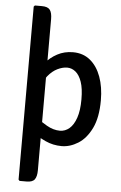

<svg xmlns="http://www.w3.org/2000/svg" viewBox="-62 -779 652 1037"><g transform="rotate(5 264.0 -260.5)"><path d="M178 149.5Q178 183.5 166.2 199.5Q154.5 215.5 122.5 215.5H84.5L78.5 209V-729L84.5 -735.5H122.5Q154.5 -735.5 166.2 -719.8Q178 -704 178 -669.5ZM484 -256Q484 -163 455.5 -104.5Q427 -46 383.2 -18.8Q339.5 8.5 294 8.5Q247.5 8.5 206 -10.5Q164.5 -29.5 129 -56.5L141 -137.5Q170 -115 206 -94.2Q242 -73.5 277.5 -73.5Q306 -73.5 328.8 -92.8Q351.5 -112 365.2 -151.5Q379 -191 379 -252Q379 -311 366.5 -347Q354 -383 333.2 -399.8Q312.5 -416.5 288 -416.5Q263 -416.5 235.2 -403Q207.5 -389.5 184.2 -361Q161 -332.5 148 -287.5L127 -363.5Q137 -397.5 162.8 -429.2Q188.5 -461 226.8 -481.5Q265 -502 312 -502Q367 -502 405.2 -470.5Q443.5 -439 463.8 -383.5Q484 -328 484 -256Z"/></g></svg>

Font: Signika Light
Style: Regular
Weight: 400
Version: Version 2.003;gftools[0.9.32]